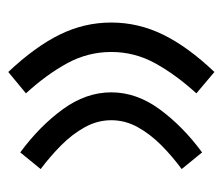

<svg xmlns="http://www.w3.org/2000/svg" viewBox="-58 -572 553 478"><g transform="rotate(90 219.0 -333.5)"><path d="M36.6 -333.5Q36.6 -400.9 66.7 -462.4Q96.7 -523.9 159.7 -590.3L212.9 -545.4Q166 -493.7 137.9 -442.6Q109.9 -391.6 109.9 -333.5Q109.9 -275.4 137.9 -223.9Q166 -172.4 212.9 -121.1L159.7 -77.1Q96.7 -144 66.7 -205.1Q36.6 -266.1 36.6 -333.5ZM210.4 -333.5Q210.4 -396.5 252.7 -454.1Q294.9 -511.7 359.9 -559.6L401.4 -508.8Q370.1 -485.8 342.3 -458.3Q314.5 -430.7 297.1 -399.4Q279.8 -368.2 279.8 -333.5Q279.8 -299.3 297.1 -267.8Q314.5 -236.3 342.3 -208.7Q370.1 -181.2 401.4 -157.7L359.9 -106.9Q294.9 -154.8 252.7 -212.6Q210.4 -270.5 210.4 -333.5Z"/></g></svg>

Font: Estedad-FD Medium
Style: Regular
Weight: 500
Designer: Amin Abedi
Version: Version 7.3